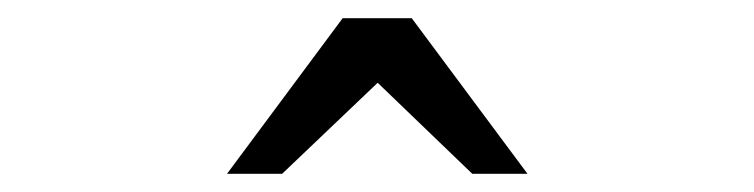

<svg xmlns="http://www.w3.org/2000/svg" viewBox="-20 -740 821 209"><path d="M494.1 -550.8 391.1 -649.9 287.1 -550.8H227.1L353 -720.2H428.2L554.2 -550.8Z"/></svg>

Font: BabelStone Ogham Fixed
Style: Regular
Weight: 400
Monospace: yes
Designer: Andrew West
Foundry: BabelStone
Version: Version 2.02 March 14, 2022